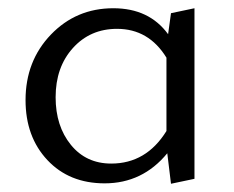

<svg xmlns="http://www.w3.org/2000/svg" viewBox="-20 -440 569 466"><path d="M395 -408 452 -420V-6L395 6L386 -68Q326 5 234 5Q148 5 95 -51.5Q42 -108 42 -197Q42 -292 103.5 -356Q165 -420 255 -420Q342 -420 388 -357ZM250 -43Q335 -43 384 -122V-300Q341 -370 264 -370Q199 -370 157 -323.5Q115 -277 115 -204Q115 -134 152 -88.5Q189 -43 250 -43Z"/></svg>

Font: EauTestInfant
Style: Regular
Weight: 400
Designer: Christian Thalmann (Catharsis Fonts)
Version: Version 0.001;PS 000.001;hotconv 1.0.88;makeotf.lib2.5.64775